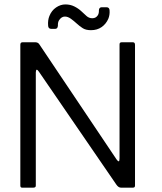

<svg xmlns="http://www.w3.org/2000/svg" viewBox="-20 -861 743 881"><path d="M144.3 -529V-11Q145.3 0 133.3 0H80.8Q73.3 0 73.3 -9.7V-655.7Q73.3 -667 83.3 -667H143.8Q154.7 -666.2 160 -658.3L515 -129.2Q528.5 -110 528.5 -134.8V-655.2Q527.5 -667 538 -667H590.2Q599.5 -666.8 599.5 -655V-9.5Q599.5 0 590.5 0H534.7Q523.5 0 513.7 -14.2L158.7 -531.8Q145.3 -551.7 144.3 -529ZM397.3 -722.5Q373.8 -722.5 359.6 -731.7Q345.3 -740.8 332.2 -752.9Q319 -765 305.2 -775Q291.3 -785 277.8 -785Q262.3 -785 251.5 -768.8Q245 -759.8 245.7 -743.2Q244.7 -728.5 233 -728.5H215.5Q201.3 -728.5 200.8 -743.8Q198.8 -768.5 206.7 -787.7Q216.7 -812.7 237.2 -826.7Q257.7 -840.7 280 -840.7Q302.5 -840.7 321 -831.5Q339.5 -822.3 352.8 -809.8Q366.2 -797.3 377.3 -787.3Q388.5 -777.3 403.8 -777.3Q420.3 -777.3 429.3 -791.5Q434.3 -800.3 433.8 -813.5Q434.5 -827.5 446.7 -827.8H468Q482.5 -827.8 482.8 -812.8Q484.2 -792.3 477 -774.8Q466.5 -750.8 446.2 -736.7Q425.8 -722.5 397.3 -722.5Z"/></svg>

Font: Vivano Light
Style: Regular
Weight: 300
Designer: Joe Prince, Josias Burgherr
Version: Version 2.064;September 19, 2022;FontCreator 14.0.0.2877 64-